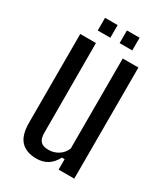

<svg xmlns="http://www.w3.org/2000/svg" viewBox="-182 -806 784 898"><g transform="rotate(30 210.0 -357.5)"><path d="M163.9 7.6Q108.8 7.6 79.8 -22.9Q50.8 -53.4 50.8 -122V-600H135.5L136.3 -115.4Q136.3 -84.2 149.5 -70.2Q162.7 -56.1 191.9 -56.1Q221.1 -56.1 245.3 -71.4Q269.5 -86.7 280.2 -113.8V-600H364.8V0H280.2V-56.3H265.8Q248 -22.9 222.6 -7.6Q197.2 7.6 163.9 7.6ZM231.6 -655V-723.4H300V-655ZM113.5 -655V-723.4H181.5V-655Z"/></g></svg>

Font: Big Shoulders Thin
Style: Regular
Weight: 100
Version: Version 2.002